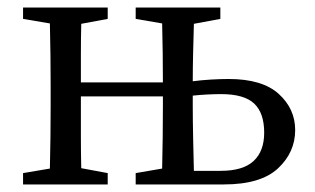

<svg xmlns="http://www.w3.org/2000/svg" viewBox="-20 -488 834 508"><path d="M490 -208Q490 -171 491 -122.5Q492 -74 493 -36H564Q623 -36 651 -62Q679 -88 679 -137Q679 -189 652.5 -214Q626 -239 565 -239Q548 -239 528.5 -238Q509 -237 490 -235ZM339 -438V-468H563V-438L493 -425Q492 -391 491 -349.5Q490 -308 490 -273Q513 -276 538 -277.5Q563 -279 585 -279Q674 -279 717.5 -239.5Q761 -200 761 -144Q761 -85 715.5 -42.5Q670 0 572 0H339V-30L409 -42Q410 -80 410.5 -126.5Q411 -173 411 -208V-233H194V-208Q194 -173 194 -127Q194 -81 195 -43L265 -30V0H41V-30L112 -42Q113 -80 113.5 -126.5Q114 -173 114 -208V-260Q114 -295 113.5 -341.5Q113 -388 112 -426L41 -438V-468H265V-438L195 -425Q194 -388 194 -343Q194 -298 194 -270H411Q411 -305 410.5 -348Q410 -391 409 -426Z"/></svg>

Font: Source Serif 4 Subhead
Style: Regular
Weight: 400
Designer: Frank Grießhammer
Foundry: Adobe Systems Incorporated
Version: Version 4.004;hotconv 1.0.117;makeotfexe 2.5.65602